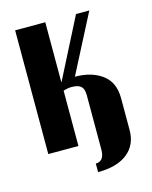

<svg xmlns="http://www.w3.org/2000/svg" viewBox="-97 -560 588 742"><g transform="rotate(-15 197.0 -189.0)"><path d="M35.2 -495.1H155.8V-253.9L278.8 -495.1H332L211.9 -262.2Q277.8 -262.2 320.3 -231Q362.8 -199.7 362.8 -136.2V-8.8Q362.8 51.3 320.8 84.2Q278.8 117.2 203.1 117.2V83Q237.8 83 237.8 35.2V-181.2Q237.8 -206.1 226.6 -216.6Q215.3 -227.1 189 -227.1Q173.8 -227.1 155.8 -221.2V0H35.2Z"/></g></svg>

Font: Moniqa Black Paragraph
Style: Regular
Weight: 900
Designer: Rajesh Rajput
Foundry: Rajesh Rajput
Version: Version 1.000